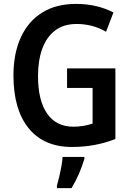

<svg xmlns="http://www.w3.org/2000/svg" viewBox="-20 -744 672 985"><path d="M324 -393H572V-31Q469 10 349 10Q205 10 127 -86Q49 -182 49 -357Q49 -469 86.5 -551.5Q124 -634 195.5 -679Q267 -724 371 -724Q425 -724 473.5 -712.5Q522 -701 562 -680L524 -581Q488 -602 450.5 -611.5Q413 -621 373 -621Q306 -621 262 -587Q218 -553 196.5 -493Q175 -433 175 -354Q175 -229 221.5 -161.5Q268 -94 357 -94Q383 -94 409 -98.5Q435 -103 455 -110V-293H324ZM413 71Q401 110 385 147.5Q369 185 347 221H272V209Q277 191 283.5 164Q290 137 295 109Q300 81 301 61H413Z"/></svg>

Font: Noto Sans Hebrew Condensed SemiBold
Style: Regular
Weight: 600
Width: 3
Designer: Ben Nathan
Foundry: Google LLC
Version: Version 3.001; ttfautohint (v1.8.4.7-5d5b)